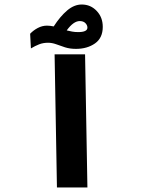

<svg xmlns="http://www.w3.org/2000/svg" viewBox="-20 -823 626 843"><path d="M230 0 219.7 -584.5H353.5L363.8 0ZM313.5 -608.4Q287.1 -608.4 265.6 -615.2Q244.1 -622.1 226.1 -628.9Q208 -635.3 190.9 -635.3Q169.4 -635.3 151.9 -628.4Q134.3 -621.6 115.7 -610.4L112.3 -674.8Q126.5 -689.9 146 -700.2Q165.5 -710.4 186 -710.4Q199.7 -710.4 215.8 -707Q244.1 -751 274.9 -777.1Q305.7 -803.2 338.9 -803.2Q377.9 -803.2 404.5 -775.1Q431.2 -747.1 431.2 -705.1Q431.2 -656.2 397 -632.3Q362.8 -608.4 313.5 -608.4ZM272.9 -689.5Q284.7 -686.5 296.9 -684.3Q309.1 -682.1 323.2 -682.1Q363.8 -682.1 363.8 -701.7Q363.8 -712.4 355 -721.4Q346.2 -730.5 330.1 -730.5Q302.7 -730.5 272.9 -689.5Z"/></svg>

Font: CaskaydiaMono NF
Style: Bold
Weight: 700
Designer: Aaron Bell
Foundry: Saja Typeworks
Version: Version 2111.001; ttfautohint (v1.8.4);Nerd Fonts 3.1.1